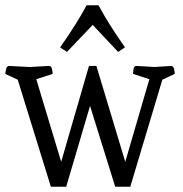

<svg xmlns="http://www.w3.org/2000/svg" viewBox="-30 -705 690 725"><path d="M162 0 37 -404 -10 -426Q-10 -431 -7 -443.5Q-4 -456 4 -456L82 -452L155 -456Q164 -456 166.5 -443.5Q169 -431 169 -426L107 -406L201 -94L306 -456H334L443 -94L534 -406L472 -426Q472 -431 474 -443.5Q476 -456 486 -456L554 -452L616 -456Q625 -456 627.5 -443.5Q630 -431 630 -426L583 -404L462 0H405L310 -305L220 0ZM223 -509 197 -526Q230 -573 255 -613Q280 -653 297 -685H342Q359 -653 384 -613Q409 -573 442 -526L416 -509L320 -611Z"/></svg>

Font: Mate
Style: Regular
Weight: 400
Designer: Eduardo Rodriguez Tunni
Foundry: Eduardo Rodriguez Tunni
Version: Version 1.003; ttfautohint (v1.8.4.7-5d5b);gftools[0.9.24]